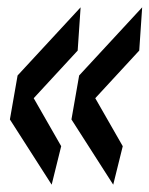

<svg xmlns="http://www.w3.org/2000/svg" viewBox="-20 -532 408 524"><path d="M121 -28 7 -206 28 -326 200 -512 192 -394 72 -264 147 -133ZM289 -28 175 -206 196 -326 368 -512 360 -394 240 -264 315 -133Z"/></svg>

Font: Georama Condensed Medium
Style: Italic
Weight: 500
Width: 3
Italic angle: -9°
Designer: Jean-Baptiste Levee
Foundry: Production Type
Version: Version 1.000